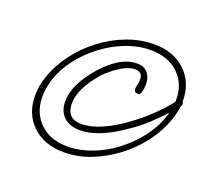

<svg xmlns="http://www.w3.org/2000/svg" viewBox="-90 -601 739 690"><g transform="rotate(20 279.5 -256.0)"><path d="M217 -18Q141 -18 95.5 -61.5Q50 -105 50 -175Q50 -213 63 -249Q80 -299 113.5 -343.5Q147 -388 192 -422Q237 -456 288 -475Q339 -494 390 -494Q465 -494 510.5 -450.5Q556 -407 556 -338V-335Q559 -332 559 -326Q559 -323 557 -319L555 -316Q552 -291 543 -264Q526 -214 492.5 -169.5Q459 -125 414 -91Q369 -57 318.5 -37.5Q268 -18 217 -18ZM221 -42Q267 -42 313.5 -59.5Q360 -77 401 -108Q442 -139 473.5 -179.5Q505 -220 520 -266Q522 -270 523 -273.5Q524 -277 525 -281Q498 -252 470 -226.5Q442 -201 411 -180Q315 -112 244 -112Q204 -112 181.5 -133.5Q159 -155 159 -192Q159 -256 223 -330Q291 -408 356 -408Q383 -408 397 -391.5Q411 -375 411 -349Q411 -342 410 -333Q409 -324 406 -314L405 -315Q405 -306 396 -306Q380 -306 380 -321Q380 -326 383 -339Q385 -345 385 -349.5Q385 -354 385 -358Q385 -386 356 -386Q328 -386 288 -358Q272 -346 258.5 -334Q245 -322 235 -308Q184 -245 184 -193Q184 -135 241 -135Q310 -135 407 -206Q446 -235 477 -265Q508 -295 532 -326V-333Q532 -394 492.5 -432Q453 -470 385 -470Q339 -470 293 -452.5Q247 -435 205.5 -404Q164 -373 133 -333Q102 -293 87 -247Q76 -211 76 -180Q76 -119 115.5 -80.5Q155 -42 221 -42Z"/></g></svg>

Font: Oooh Baby
Style: Regular
Weight: 400
Designer: Robert E. Leuschke
Foundry: Robert E. Leuschke
Version: Version 1.011; ttfautohint (v1.8.3)